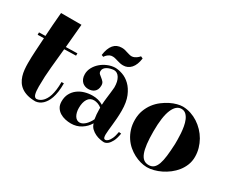

<svg xmlns="http://www.w3.org/2000/svg" viewBox="-90 -901 1536 1265"><g transform="rotate(30 678.0 -268.5)"><path d="M25.9 -376 74.2 -377Q76.7 -414.6 79.6 -459.2Q82.5 -503.9 87.9 -559.1H243.2L227.1 -380.9L314 -382.8V-365.2L225.1 -362.8Q218.3 -290.5 210.7 -217.3Q203.1 -144 203.1 -66.9Q203.1 -29.3 208.7 -9.8Q214.4 9.8 228 12.2H232.9Q256.8 9.3 275.9 -10.3Q283.7 -18.6 291.5 -31.5Q299.3 -44.4 305.2 -63.2Q311 -82 314.5 -107.7Q317.9 -133.3 317.9 -167H335.9Q335.9 -129.9 331.8 -101.8Q327.6 -73.7 320.3 -53Q313 -32.2 303.7 -18.1Q294.4 -3.9 284.7 5.4Q261.7 26.9 232.9 29.8Q196.8 29.8 170.2 22.2Q143.6 14.6 124.8 1.2Q106 -12.2 94 -30.5Q82 -48.8 75.4 -70.3Q68.8 -91.8 66.4 -115.7Q64 -139.6 64 -164.1Q64 -209.5 66.9 -256.3Q69.8 -303.2 73.2 -358.9L25.9 -357.9Z M757.8 19Q768.6 18.1 778.3 8.3Q786.6 0 795.4 -18.3Q804.2 -36.6 810.1 -70.8L828.1 -68.8Q821.3 -28.3 809.8 -6.8Q798.3 14.6 786.6 24.4Q772.9 36.1 757.8 37.1Q746.1 37.1 727.8 33.7Q709.5 30.3 691.4 21.7Q673.3 13.2 658.2 -1Q643.1 -15.1 637.2 -37.1Q617.2 -3.4 583.5 17.8Q549.8 39.1 506.8 39.1Q485.4 39.1 463.4 34.2Q441.4 29.3 423.1 18.1Q404.8 6.8 393.3 -11.5Q381.8 -29.8 381.8 -57.1Q381.8 -91.3 395.3 -116.5Q408.7 -141.6 431.2 -158.4Q453.6 -175.3 482.4 -183.6Q511.2 -191.9 542 -191.9Q563 -191.9 582.8 -187Q602.5 -182.1 623 -169.9Q624 -194.8 627.2 -219.7Q630.4 -244.6 632.8 -266.1Q634.3 -278.8 635 -286.6Q635.7 -294.4 636.2 -299.3Q636.7 -304.2 637 -306.6Q637.2 -309.1 637.2 -311Q637.2 -355.5 621.1 -381.8Q605 -408.2 578.1 -408.2Q565.4 -407.2 552.2 -403.8Q539.1 -400.4 528.3 -394.3Q517.6 -388.2 510.7 -379.2Q503.9 -370.1 503.9 -357.9Q503.9 -344.7 512.2 -337.2Q520.5 -329.6 530.5 -322Q540.5 -314.5 548.8 -304.7Q557.1 -294.9 557.1 -277.8Q557.1 -259.8 551.5 -247.8Q545.9 -235.8 536.6 -228.5Q527.3 -221.2 515.6 -218Q503.9 -214.8 492.2 -214.8Q480 -214.8 468 -219Q456.1 -223.1 446.5 -231.9Q437 -240.7 430.9 -254.9Q424.8 -269 424.8 -289.1Q424.8 -315.9 438 -340.3Q451.2 -364.7 472.7 -383.3Q494.1 -401.9 521.5 -413.3Q548.8 -424.8 577.1 -425.8Q603.5 -425.8 634.5 -415Q665.5 -404.3 692.6 -378.4Q719.7 -352.5 737.8 -309.1Q755.9 -265.6 755.9 -200.2Q755.9 -169.4 753.7 -141.6Q751.5 -113.8 749 -90.1Q746.6 -66.4 744.4 -46.9Q742.2 -27.3 742.2 -13.2Q742.2 1 744.9 9.3Q747.6 17.6 755.9 19ZM628.9 -63Q626 -79.6 624.5 -97.9Q623 -116.2 623 -134.8V-147.9Q609.4 -159.2 593.5 -164.6Q577.6 -169.9 564.9 -169.9Q534.2 -169.9 518.1 -144.5Q502 -119.1 502 -77.1Q502 -59.6 505.6 -44.4Q509.3 -29.3 515.9 -18.3Q522.5 -7.3 532 -1.2Q541.5 4.9 553.2 4.9Q564.9 4.9 575.9 -1Q586.9 -6.8 596.7 -16.4Q606.4 -25.9 614.7 -38.1Q623 -50.3 628.9 -63ZM703.1 -568.4Q696.3 -517.1 672.6 -490.7Q648.9 -464.4 613.8 -464.4Q601.1 -464.4 589.8 -466.8Q578.6 -469.2 567.9 -472.7Q557.6 -475.6 547.4 -478.5Q537.1 -481.4 527.8 -481.4Q514.2 -481.9 504.2 -476.8Q494.1 -471.7 487.3 -465.3Q479 -458 473.1 -448.2L458 -453.6Q472.7 -561.5 549.8 -561.5Q562.5 -561.5 572.8 -559.1Q583 -556.6 592.8 -553.2Q602.5 -550.3 612.8 -547.4Q623 -544.4 631.8 -544.4Q643.1 -544.4 653.1 -549.3Q663.1 -554.2 670.9 -560.1Q679.7 -566.9 687 -575.7Z M1326.2 -179.2Q1326.2 -145.5 1314.7 -116.5Q1303.2 -87.4 1283.9 -63.2Q1264.6 -39.1 1240 -20.3Q1215.3 -1.5 1188.7 11.5Q1162.1 24.4 1135.7 31.2Q1109.4 38.1 1086.9 38.1H1082Q1059.6 37.6 1034.4 30.8Q1009.3 23.9 984.6 11Q960 -2 937.7 -21Q915.5 -40 898.4 -65.7Q881.3 -91.3 871.1 -123.3Q860.8 -155.3 860.8 -193.8Q860.8 -233.4 873 -266.4Q885.3 -299.3 905 -325.2Q924.8 -351.1 950 -370.1Q975.1 -389.2 1000.7 -401.9Q1026.4 -414.6 1050 -420.7Q1073.7 -426.8 1091.3 -426.8H1095.2Q1125 -425.8 1153.8 -416.3Q1182.6 -406.7 1208.3 -390.1Q1233.9 -373.5 1255.6 -350.8Q1277.3 -328.1 1293 -300.8Q1308.6 -273.4 1317.4 -242.7Q1326.2 -211.9 1326.2 -179.2ZM1169.9 -187Q1169.9 -199.2 1169.9 -220.7Q1169.9 -242.2 1168.2 -266.8Q1166.5 -291.5 1162.1 -316.9Q1157.7 -342.3 1148.9 -362.8Q1140.1 -383.3 1126.2 -396.2Q1112.3 -409.2 1091.3 -409.2Q1051.3 -409.2 1028.1 -354.5Q1004.9 -299.8 1004.9 -189Q1004.9 -133.8 1009.5 -94.2Q1014.2 -54.7 1023.9 -29.3Q1033.7 -3.9 1049.3 8.1Q1064.9 20 1086.9 20H1091.3Q1112.3 19 1126.2 6.8Q1140.1 -5.4 1149.2 -30.5Q1158.2 -55.7 1162.8 -94.2Q1167.5 -132.8 1169.9 -187Z"/></g></svg>

Font: Purple Purse
Style: Regular
Weight: 400
Designer: Astigmatic (AOETI)
Foundry: Astigmatic (AOETI)
Version: Version 1.000